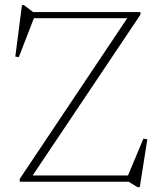

<svg xmlns="http://www.w3.org/2000/svg" viewBox="-20 -724 640 765"><path d="M539.5 -676V-665.5L101.5 -12L96 -25H490L551.5 -171.5L567 -169L537 21.5H527.5L492.5 0H58.5V-11L495 -663.5L512 -651.5H115L55 -496.5L41 -498.5L67.5 -703.5H75.5L112 -676Z"/></svg>

Font: Newsreader 16pt 16pt ExtraLight
Style: Regular
Weight: 250
Version: Version 1.003